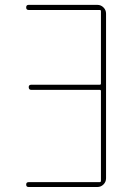

<svg xmlns="http://www.w3.org/2000/svg" viewBox="-20 -750 540 770"><path d="M379.9 -19.5Q384.8 -19.5 384.8 -25.4V-384.8Q384.8 -389.6 379.9 -389.6H105.5Q95.7 -389.6 95.2 -399.9Q94.7 -410.2 105.5 -410.2H379.9Q384.8 -410.2 384.8 -415V-705.1Q384.8 -710 379.9 -710H94.7Q85 -710 85 -720.2Q85 -730.5 94.7 -730.5H370.1Q384.8 -730.5 395 -720.2Q405.3 -710 405.3 -695.3V-35.2Q405.3 -20.5 395 -10.3Q384.8 0 370.1 0H94.7Q85 0 85 -9.8Q85 -19.5 94.7 -19.5Z"/></svg>

Font: Rounded-X Mgen+ 2m thin
Style: Regular
Weight: 100
Designer: [Source Han Sans]
Ryoko NISHIZUKA  (kana & ideographs); Paul D. Hunt (Latin, Greek & Cyrillic); Wenlong ZHANG  (bopomofo
Version: Version 1.059.20150602